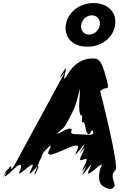

<svg xmlns="http://www.w3.org/2000/svg" viewBox="-52 -1207 856 1254"><path d="M378 -1045C366 -961 423 -902 519 -902C613 -902 688 -961 700 -1045C712 -1128 650 -1187 559 -1187C469 -1187 390 -1128 378 -1045ZM478 -1045C483 -1079 515 -1107 548 -1107C582 -1107 605 -1079 600 -1045C595 -1010 565 -981 530 -981C494 -981 473 -1010 478 -1045ZM548 -825C527 -825 448 -820 390 -722C330 -620 414 -830 360 -735C303 -636 409 -834 357 -733C303 -628 411 -807 352 -699C298 -599 111 -255 57 -155C-13 -26 56 -193 -14 -78C-73 20 34 -178 -13 -76C-53 10 107 -203 83 -103C29 -3 203 -204 153 -103C104 -4 240 -195 186 -90C135 11 245 -191 188 -92C133 3 241 -218 192 -128C138 -28 284 -302 230 -202C180 -112 293 -335 238 -240C181 -141 285 -339 234 -238C180 -133 317 -325 269 -227C219 -125 502 -328 452 -227C403 -128 538 -332 489 -238C435 -138 542 -340 488 -240C428 -134 538 -311 484 -202C433 -101 552 -229 501 -128C446 -19 555 -198 495 -92C441 8 552 -190 498 -90C449 4 580 -201 532 -103C482 -1 656 -203 602 -103C578 -3 619 14 661 27C685 27 687 24 698 4C691 -29 669 -65 699 -93C737 -93 596 -636 601 -616C603 -604 606 -624 635 -630C659 -630 660 -636 631 -735C603 -830 579 -825 548 -825ZM453 -330C431 -330 401 -331 417 -360C402 -389 324 -320 319 -336C334 -365 305 -304 321 -333C357 -375 358 -354 388 -411C403 -440 393 -421 409 -450C453 -536 449 -556 471 -630C486 -659 452 -601 468 -630C477 -614 450 -477 479 -450C494 -479 473 -382 489 -411C511 -413 502 -317 534 -333C549 -362 551 -365 559 -336C549 -320 505 -330 453 -330Z"/></svg>

Font: Hussar Przerywany
Style: Obl
Weight: 400
Foundry: Cannot Into Space Fonts
Version: Version 0.982